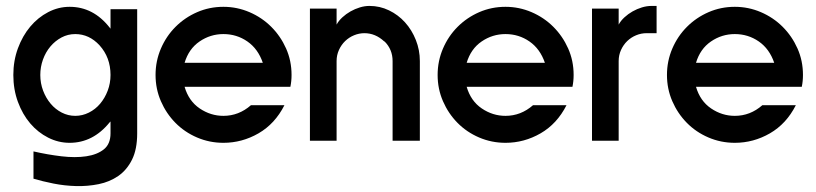

<svg xmlns="http://www.w3.org/2000/svg" viewBox="-20 -477 2753 648"><path d="M443 -446V-27Q443 27 425.5 62Q408 97 379 117Q350 137 313 144.5Q276 152 237 151Q198 150 160.5 142.5Q123 135 93 126V34Q141 45 187.5 50.5Q234 56 271 50.5Q308 45 330.5 27Q353 9 353 -27V-67L350 -64Q294 5 215 5Q177 5 142.5 -12.5Q108 -30 82 -60.5Q56 -91 40.5 -133Q25 -175 25 -224Q25 -272 40.5 -314Q56 -356 82 -387Q108 -418 142.5 -436Q177 -454 215 -454Q295 -454 350 -384L351 -383Q351 -381 353 -381V-446ZM316 -324Q281 -362 234 -362Q209 -362 187.5 -350.5Q166 -339 150 -320Q134 -301 125 -276Q116 -251 116 -224Q116 -196 125.5 -171Q135 -146 151 -127Q167 -108 188.5 -97Q210 -86 234 -86Q258 -86 280 -97Q302 -108 318 -127Q334 -146 343.5 -171Q353 -196 353 -224Q353 -283 316 -324Z M734 -454Q780 -454 822 -436Q864 -418 895.5 -386.5Q927 -355 945.5 -313.5Q964 -272 964 -224Q964 -203 960 -184H603Q617 -136 654 -111Q691 -86 734 -86Q786 -86 827 -122H940Q908 -59 852.5 -27Q797 5 734 5Q687 5 645 -13Q603 -31 572 -62.5Q541 -94 523 -135.5Q505 -177 505 -224Q505 -271 523 -313Q541 -355 572.5 -386.5Q604 -418 645.5 -436Q687 -454 734 -454ZM867 -265Q851 -312 815 -337Q779 -362 734 -362Q690 -362 653.5 -337Q617 -312 603 -265Z M1116 -448V-394Q1123 -407 1135.5 -418.5Q1148 -430 1163 -438.5Q1178 -447 1194.5 -452Q1211 -457 1227 -457Q1262 -457 1293 -442Q1324 -427 1347 -401.5Q1370 -376 1383.5 -342Q1397 -308 1397 -271V-2H1305V-271Q1305 -310 1278 -337H1277Q1247 -365 1210 -365Q1192 -365 1175 -358Q1158 -351 1145 -338.5Q1132 -326 1124 -308.5Q1116 -291 1116 -271V-2H1026V-448Z M1686 -454Q1732 -454 1774 -436Q1816 -418 1847.5 -386.5Q1879 -355 1897.5 -313.5Q1916 -272 1916 -224Q1916 -203 1912 -184H1555Q1569 -136 1606 -111Q1643 -86 1686 -86Q1738 -86 1779 -122H1892Q1860 -59 1804.5 -27Q1749 5 1686 5Q1639 5 1597 -13Q1555 -31 1524 -62.5Q1493 -94 1475 -135.5Q1457 -177 1457 -224Q1457 -271 1475 -313Q1493 -355 1524.5 -386.5Q1556 -418 1597.5 -436Q1639 -454 1686 -454ZM1819 -265Q1803 -312 1767 -337Q1731 -362 1686 -362Q1642 -362 1605.5 -337Q1569 -312 1555 -265Z M2068 -448V-394Q2075 -407 2087.5 -418.5Q2100 -430 2115 -438.5Q2130 -447 2146.5 -452Q2163 -457 2179 -457H2196V-365H2162Q2144 -365 2127 -358Q2110 -351 2097 -338.5Q2084 -326 2076 -308.5Q2068 -291 2068 -271V-2H1978V-448Z M2460 -454Q2506 -454 2548 -436Q2590 -418 2621.5 -386.5Q2653 -355 2671.5 -313.5Q2690 -272 2690 -224Q2690 -203 2686 -184H2329Q2343 -136 2380 -111Q2417 -86 2460 -86Q2512 -86 2553 -122H2666Q2634 -59 2578.5 -27Q2523 5 2460 5Q2413 5 2371 -13Q2329 -31 2298 -62.5Q2267 -94 2249 -135.5Q2231 -177 2231 -224Q2231 -271 2249 -313Q2267 -355 2298.5 -386.5Q2330 -418 2371.5 -436Q2413 -454 2460 -454ZM2593 -265Q2577 -312 2541 -337Q2505 -362 2460 -362Q2416 -362 2379.5 -337Q2343 -312 2329 -265Z"/></svg>

Font: Fundamental  Brigade
Style: Regular
Weight: 400
Designer: Peter Wiegel, original typeface by Arno Drescher 1935
Foundry: Peter Wiegel
Version: Version 0.000 2012 initial release